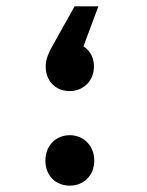

<svg xmlns="http://www.w3.org/2000/svg" viewBox="-20 -524 462 605"><path d="M199 -237C243 -237 276 -269 276 -315C276 -341 265 -364 243 -378L290 -504H215L144 -377C134 -358 124 -339 124 -315C124 -265 159 -237 199 -237ZM200 -98C155 -98 123 -64 123 -18C123 29 155 61 200 61C244 61 277 29 277 -18C277 -64 244 -98 200 -98Z"/></svg>

Font: Juman SemiBold
Style: Regular
Weight: 600
Designer: Bandar Raffah (Arabic) Julieta Ulanovsky (Latin)
Foundry: Caramella
Version: Version 5.022;PS 005.022;hotconv 1.0.88;makeotf.lib2.5.64775